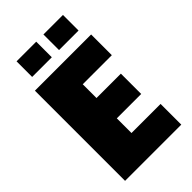

<svg xmlns="http://www.w3.org/2000/svg" viewBox="-260 -953 1036 1036"><g transform="rotate(-45 257.5 -435.0)"><path d="M45 0V-688H474V-530H252V-425H438V-270H252V-158H474V0ZM87 -751V-870H237V-751ZM292 -751V-870H441V-751Z"/></g></svg>

Font: Saira Semi Condensed Black
Style: Regular
Weight: 900
Width: 4
Designer: Hector Gatti with collaboration of the Omnibus-Type team
Foundry: Omnibus-Type
Version: Version 1.001; ttfautohint (v1.8)